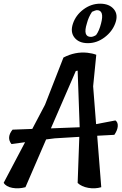

<svg xmlns="http://www.w3.org/2000/svg" viewBox="-26 -1021 662 1041"><path d="M495 -348 600 -368Q614 -358 612.5 -336.5Q611 -315 594 -290L501 -285L523 -6Q489 4 452.5 -2.5Q416 -9 395 -29L404 -279L271 -271L224 -265L112 -6Q75 4 40.5 -2.5Q6 -9 -6 -30L110 -250L36 -240Q8 -276 42 -318L149 -322L218 -453L318 -709Q381 -742 448 -735Q475 -732 496 -724L479 -553ZM250 -325 405 -331H406L395 -638L385 -636ZM599.5 -896Q583 -850 541 -818.5Q499 -787 450.5 -787Q402 -787 378 -817Q354 -847 369.5 -893Q385 -939 426.5 -970Q468 -1001 517 -1001Q566 -1001 591 -971.5Q616 -942 599.5 -896ZM467 -821Q479 -821 495 -831Q512 -854 522 -894Q541 -966 499 -966Q493 -966 473 -957Q454 -929 445 -894Q422 -821 467 -821Z"/></svg>

Font: Tillana Medium
Style: Regular
Weight: 500
Designer: Lipi Raval (Devanagari, Latin), Jonny Pinhorn (Latin)
Foundry: Indian Type Foundry
Version: Version 2.003;PS 1.0;hotconv 1.0.79;makeotf.lib2.5.61930; tt